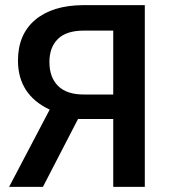

<svg xmlns="http://www.w3.org/2000/svg" viewBox="-20 -731 661 751"><path d="M422.9 0V-265.6H285.2L147.9 0H15.6L174.3 -302.2Q50.3 -360.8 50.3 -494.1Q50.3 -596.2 117.4 -653.1Q184.6 -710 304.7 -710.9H546.4V0ZM173.3 -488.8Q173.3 -428.7 207 -395Q240.7 -361.3 308.1 -361.3H422.9V-611.3H308.1Q239.7 -611.3 206.5 -578.6Q173.3 -545.9 173.3 -488.8Z"/></svg>

Font: Roboto Medium
Style: Regular
Weight: 500
Designer: Google
Version: Version 2.134; 2016; ttfautohint (v1.6)